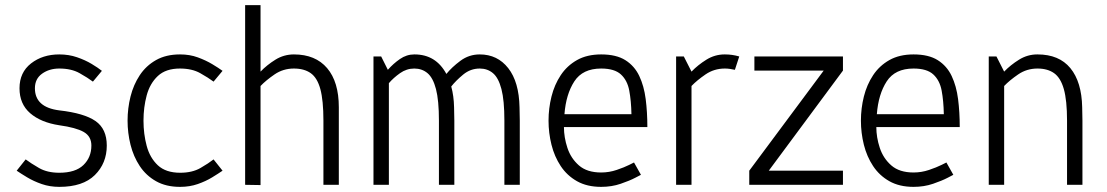

<svg xmlns="http://www.w3.org/2000/svg" viewBox="-20 -720 4312 748"><path d="M45 -55 80 -99Q100 -84 132 -65.5Q164 -47 211 -47Q274 -47 305 -77Q336 -107 336 -153Q336 -189 306 -206Q276 -223 211 -232Q139 -243 97.5 -279Q56 -315 56 -376Q56 -438 101 -473Q146 -508 211 -508Q248 -508 280 -497Q312 -486 337 -471Q362 -456 377 -444L342 -402Q322 -417 290 -435Q258 -453 211 -453Q172 -453 144 -433Q116 -413 116 -376Q116 -302 211 -290Q308 -279 352 -248.5Q396 -218 396 -153Q396 -84 349.5 -38Q303 8 211 8Q174 8 142.5 -3Q111 -14 86 -29Q61 -44 45 -55Z M681 8Q627 8 588 -14Q549 -36 524.5 -73Q500 -110 488.5 -156Q477 -202 477 -250Q477 -298 488.5 -344Q500 -390 524.5 -427Q549 -464 588 -486Q627 -508 681 -508H682Q719 -508 750.5 -496.5Q782 -485 807 -470Q832 -455 847 -444L812 -402Q792 -417 760 -435Q728 -453 681 -453Q626 -453 595 -424Q564 -395 551.5 -348.5Q539 -302 539 -250Q539 -198 551.5 -151.5Q564 -105 595 -76Q626 -47 682 -47Q729 -47 761 -65.5Q793 -84 812 -99L847 -55Q831 -44 806.5 -29Q782 -14 750.5 -3Q719 8 682 8H681Z M995 1 935 0V-700H995V-441Q1020 -467 1053 -487.5Q1086 -508 1125 -508Q1209 -508 1254.5 -454.5Q1300 -401 1300 -302V0H1240V-250Q1240 -329 1228 -373Q1216 -417 1190.5 -435Q1165 -453 1125 -453Q1083 -453 1049.5 -430Q1016 -407 995 -385Z M2005 -250V0H1945V-250Q1945 -329 1933.5 -373Q1922 -417 1900.5 -435Q1879 -453 1849 -453Q1813 -453 1784.5 -429.5Q1756 -406 1738 -383Q1748 -347 1749 -302L1750 -250V0H1690V-250Q1690 -329 1678.5 -373Q1667 -417 1645.5 -435Q1624 -453 1594 -453Q1564 -453 1538.5 -435Q1513 -417 1495 -396V0H1435V-500H1465L1491 -448Q1512 -472 1538 -490Q1564 -508 1594 -508H1595Q1678 -508 1719 -432Q1740 -458 1773.5 -483Q1807 -508 1849 -508Q1918 -508 1960 -454.5Q2002 -401 2004 -302Z M2322 8Q2267 8 2228 -14Q2189 -36 2164.5 -73Q2140 -110 2128.5 -156Q2117 -202 2117 -250Q2117 -298 2128.5 -344Q2140 -390 2164.5 -427Q2189 -464 2228 -486Q2267 -508 2322 -508Q2381 -508 2416.5 -485.5Q2452 -463 2470.5 -424Q2489 -385 2495.5 -334Q2502 -283 2502 -225H2177Q2177 -185 2190.5 -144Q2204 -103 2235.5 -75.5Q2267 -48 2322 -48Q2353 -48 2382.5 -58Q2412 -68 2431 -77.5Q2450 -87 2450 -87L2477 -39Q2477 -39 2455 -27.5Q2433 -16 2398 -4Q2363 8 2322 8ZM2322 -453Q2250 -453 2217.5 -403Q2185 -353 2179 -275H2440Q2439 -327 2431.5 -367Q2424 -407 2399 -430Q2374 -453 2322 -453Z M2843 -448Q2834 -450 2824 -451.5Q2814 -453 2804 -453Q2762 -453 2728.5 -430Q2695 -407 2674 -385V0H2614V-500H2644L2674 -441Q2699 -467 2732 -487.5Q2765 -508 2803 -508H2804Q2833 -508 2860 -500Z M3264 -500V-445L2975 -55H3264V0H2899V-55L3189 -445H2919V-500Z M3539 8Q3484 8 3445 -14Q3406 -36 3381.5 -73Q3357 -110 3345.5 -156Q3334 -202 3334 -250Q3334 -298 3345.5 -344Q3357 -390 3381.5 -427Q3406 -464 3445 -486Q3484 -508 3539 -508Q3598 -508 3633.5 -485.5Q3669 -463 3687.5 -424Q3706 -385 3712.5 -334Q3719 -283 3719 -225H3394Q3394 -185 3407.5 -144Q3421 -103 3452.5 -75.5Q3484 -48 3539 -48Q3570 -48 3599.5 -58Q3629 -68 3648 -77.5Q3667 -87 3667 -87L3694 -39Q3694 -39 3672 -27.5Q3650 -16 3615 -4Q3580 8 3539 8ZM3539 -453Q3467 -453 3434.5 -403Q3402 -353 3396 -275H3657Q3656 -327 3648.5 -367Q3641 -407 3616 -430Q3591 -453 3539 -453Z M4197 0H4137V-250Q4137 -329 4124.5 -373Q4112 -417 4086.5 -435Q4061 -453 4022 -453Q3980 -453 3946.5 -430Q3913 -407 3892 -385V0H3832V-500H3862L3892 -441Q3917 -467 3950 -487.5Q3983 -508 4021 -508H4022Q4106 -508 4150 -454.5Q4194 -401 4196 -302L4197 -250Z"/></svg>

Font: Epunda Sans Light
Style: Regular
Weight: 300
Designer: Simon Atzbach
Foundry: typofactur
Version: Version 2.204; ttfautohint (v1.8.4.7-5d5b)